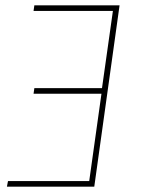

<svg xmlns="http://www.w3.org/2000/svg" viewBox="-20 -701 534 721"><path d="M109 -681H429L334 0H6L10 -21H315L361 -349H106L109 -370H363L404 -660H106Z"/></svg>

Font: Fira Sans Thin
Style: Italic
Weight: 250
Italic angle: -8°
Designer: Carrois Corporate & Edenspiekermann AG
Foundry: Carrois Corporate GbR & Edenspiekermann AG
Version: Version 4.203